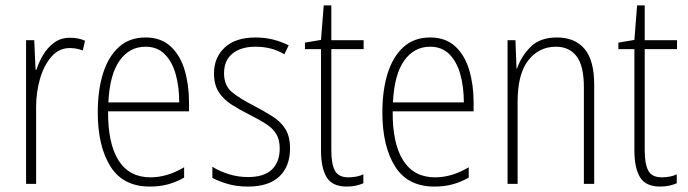

<svg xmlns="http://www.w3.org/2000/svg" viewBox="-20 -677 2532 707"><path d="M238 -538Q252 -538 266 -535.5Q280 -533 293 -527L285 -491Q275 -495 263 -497.5Q251 -500 237 -500Q197 -500 169.5 -468.5Q142 -437 127.5 -387.5Q113 -338 113 -283V0H76V-529H106L111 -420H114Q123 -448 139 -475Q155 -502 179.5 -520Q204 -538 238 -538Z M516 -539Q573 -539 608.5 -506Q644 -473 660 -418.5Q676 -364 676 -300V-267H378Q377 -149 416.5 -86.5Q456 -24 534 -24Q596 -24 658 -61V-23Q630 -7 599.5 1.5Q569 10 532 10Q433 10 386.5 -64.5Q340 -139 340 -263Q340 -345 359.5 -407Q379 -469 418 -504Q457 -539 516 -539ZM516 -505Q457 -505 420.5 -454Q384 -403 379 -300H640Q640 -357 627 -403.5Q614 -450 586.5 -477.5Q559 -505 516 -505Z M1048 -130Q1048 -65 1009 -27.5Q970 10 893 10Q851 10 817.5 0Q784 -10 762 -22V-63Q789 -46 823 -35.5Q857 -25 893 -25Q953 -25 981.5 -53Q1010 -81 1010 -130Q1010 -163 997 -184Q984 -205 959 -221Q934 -237 900 -254Q862 -273 832.5 -292Q803 -311 785.5 -338Q768 -365 768 -407Q768 -465 807.5 -502Q847 -539 921 -539Q956 -539 987 -531Q1018 -523 1043 -510L1027 -477Q982 -505 920 -505Q868 -505 836.5 -480Q805 -455 805 -407Q805 -362 834 -338Q863 -314 916 -287Q952 -268 982.5 -249Q1013 -230 1030.5 -202.5Q1048 -175 1048 -130Z M1263 -24Q1279 -24 1293.5 -27Q1308 -30 1318 -35V-2Q1306 3 1291 6.5Q1276 10 1257 10Q1204 10 1183 -24Q1162 -58 1162 -124V-496H1103V-520L1162 -530L1172 -657H1200V-529H1319V-496H1200V-124Q1200 -74 1213 -49Q1226 -24 1263 -24Z M1564 -539Q1621 -539 1656.5 -506Q1692 -473 1708 -418.5Q1724 -364 1724 -300V-267H1426Q1425 -149 1464.5 -86.5Q1504 -24 1582 -24Q1644 -24 1706 -61V-23Q1678 -7 1647.5 1.5Q1617 10 1580 10Q1481 10 1434.5 -64.5Q1388 -139 1388 -263Q1388 -345 1407.5 -407Q1427 -469 1466 -504Q1505 -539 1564 -539ZM1564 -505Q1505 -505 1468.5 -454Q1432 -403 1427 -300H1688Q1688 -357 1675 -403.5Q1662 -450 1634.5 -477.5Q1607 -505 1564 -505Z M2031 -539Q2097 -539 2132.5 -497Q2168 -455 2168 -365V0H2130V-356Q2130 -435 2103 -470Q2076 -505 2027 -505Q1965 -505 1925.5 -455Q1886 -405 1886 -302V0H1849V-529H1878L1882 -425H1884Q1899 -469 1933.5 -504Q1968 -539 2031 -539Z M2417 -24Q2433 -24 2447.5 -27Q2462 -30 2472 -35V-2Q2460 3 2445 6.5Q2430 10 2411 10Q2358 10 2337 -24Q2316 -58 2316 -124V-496H2257V-520L2316 -530L2326 -657H2354V-529H2473V-496H2354V-124Q2354 -74 2367 -49Q2380 -24 2417 -24Z"/></svg>

Font: Noto Sans Lao Condensed ExtraLight
Style: Regular
Weight: 200
Width: 3
Designer: Monotype Design Team
Foundry: Monotype Imaging Inc.
Version: Version 2.003; ttfautohint (v1.8.4.7-5d5b)